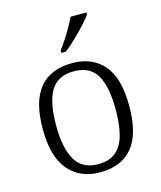

<svg xmlns="http://www.w3.org/2000/svg" viewBox="-115 -849 789 943"><g transform="rotate(-15 279.0 -378.0)"><path d="M278 10Q176 10 117.5 -58.5Q59 -127 59 -268Q59 -408 115.5 -476Q172 -544 282 -544Q384 -544 441.5 -477Q499 -410 499 -268Q499 -127 443 -58.5Q387 10 278 10ZM279 -31Q335 -31 368.5 -59Q402 -87 416 -140Q430 -193 430 -268Q430 -387 395 -445Q360 -503 280 -503Q197 -503 162 -444.5Q127 -386 127 -268Q127 -153 162.5 -92Q198 -31 279 -31ZM244 -619Q259 -638 276 -664Q293 -690 308.5 -717Q324 -744 334 -766H415V-756Q406 -743 388.5 -723Q371 -703 349.5 -681Q328 -659 306.5 -639.5Q285 -620 267 -606H244Z"/></g></svg>

Font: Noto Rashi Hebrew Light
Style: Regular
Weight: 300
Version: Version 1.006